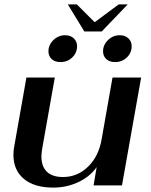

<svg xmlns="http://www.w3.org/2000/svg" viewBox="-20 -842 686 872"><path d="M41 -139Q41 -160 45 -179L100 -490H229L172 -169Q168 -143 168 -132Q168 -86 193 -62Q218 -38 266 -38Q332 -38 380.5 -85.5Q429 -133 442 -212L491 -490H621L534 0H405L419 -83Q389 -40 336 -15Q283 10 222 10Q136 10 88.5 -29.5Q41 -69 41 -139ZM288 -822H329L410 -741L519 -822H560L442 -699H363ZM200 -609Q200 -638 222.5 -660Q245 -682 276 -682Q300 -682 315 -668Q330 -654 330 -632Q330 -602 308 -581Q286 -560 255 -560Q230 -560 215 -573.5Q200 -587 200 -609ZM448 -609Q448 -638 470.5 -660Q493 -682 524 -682Q548 -682 563 -668Q578 -654 578 -632Q578 -602 556 -581Q534 -560 503 -560Q478 -560 463 -573.5Q448 -587 448 -609Z"/></svg>

Font: Fahkwang SemiBold
Style: Italic
Weight: 600
Italic angle: -10°
Version: Version 1.000; ttfautohint (v1.6)